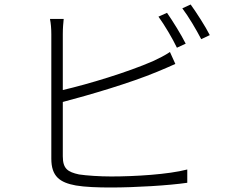

<svg xmlns="http://www.w3.org/2000/svg" viewBox="-20 -825 1040 853"><path d="M805 -631C784 -673 747 -732 722 -768L684 -751C711 -714 747 -653 766 -613ZM259 -372C377 -403 558 -456 678 -506C706 -517 736 -531 759 -541L735 -594C713 -579 687 -566 659 -553C546 -504 375 -452 259 -425V-673C259 -701 261 -721 263 -741H202C206 -721 208 -698 208 -673V-120C208 -41 246 -14 317 -1C357 6 416 8 472 8C581 8 730 -1 812 -13V-72C728 -50 580 -41 474 -41C422 -41 364 -45 331 -50C281 -61 259 -75 259 -131ZM790 -788C818 -751 851 -695 874 -651L912 -669C893 -707 853 -769 827 -805Z"/></svg>

Font: Genne Gothic Light
Style: Regular
Weight: 300
Designer: Ryoko NISHIZUKA (kana & ideographs); Paul D. Hunt (Latin, Greek & Cyrillic); Wenlong ZHANG (bopomofo); Sandoll Communica
Foundry: Adobe Systems Incorporated
Version: Version 1.004;PS 1.004;hotconv 16.6.51;makeotf.lib2.5.65220